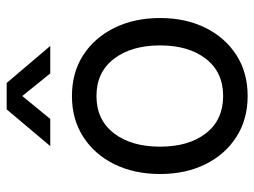

<svg xmlns="http://www.w3.org/2000/svg" viewBox="-115 -653 779 589"><g transform="rotate(-90 274.5 -358.5)"><path d="M274.4 11.7Q203.1 11.7 149.2 -22.7Q95.2 -57.1 65.2 -117.7Q35.2 -178.2 35.2 -256.8Q35.2 -335.9 65.2 -397Q95.2 -458 149.2 -492.7Q203.1 -527.3 274.4 -527.3Q346.2 -527.3 399.9 -492.7Q453.6 -458 483.6 -397Q513.7 -335.9 513.7 -256.8Q513.7 -178.2 483.6 -117.7Q453.6 -57.1 399.9 -22.7Q346.2 11.7 274.4 11.7ZM274.4 -63.5Q347.7 -63.5 388.7 -116.5Q429.7 -169.4 429.7 -256.8Q429.7 -345.2 388.4 -398.7Q347.2 -452.1 274.4 -452.1Q201.7 -452.1 160.4 -398.9Q119.1 -345.7 119.1 -256.8Q119.1 -168.9 160.2 -116.2Q201.2 -63.5 274.4 -63.5ZM204.1 -593.8H121.1V-594.2L233.4 -727.5H314.5L427.7 -594.2V-593.8H343.8L274.4 -679.7Z"/></g></svg>

Font: Inter Display
Style: Regular
Weight: 400
Designer: Rasmus Andersson
Foundry: rsms
Version: Version 4.001;git-9221beed3